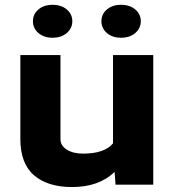

<svg xmlns="http://www.w3.org/2000/svg" viewBox="-20 -753 710 783"><path d="M63 -528.3H226.6V-185.5Q226.6 -158.7 252.7 -142.6Q278.8 -126.5 317.9 -126.5Q406.7 -126.5 440.9 -168.5V-528.3H605V0H451.2L447.3 -52.2Q384.3 9.8 273.4 9.8Q174.8 9.8 118.9 -38.1Q63 -85.9 63 -186.5ZM194.3 -733.4Q230 -733.4 252.4 -714.4Q274.9 -695.3 274.9 -666.5Q274.9 -637.7 252.4 -618.4Q230 -599.1 194.3 -599.1Q158.7 -599.1 136.5 -618.4Q114.3 -637.7 114.3 -666.5Q114.3 -695.3 136.7 -714.4Q159.2 -733.4 194.3 -733.4ZM473.6 -733.4Q509.3 -733.4 531.7 -714.4Q554.2 -695.3 554.2 -666.5Q554.2 -637.7 531.7 -618.4Q509.3 -599.1 473.6 -599.1Q438 -599.1 415.8 -618.4Q393.6 -637.7 393.6 -666.5Q393.6 -695.3 416 -714.4Q438.5 -733.4 473.6 -733.4Z"/></svg>

Font: Bert Sans Black
Style: Regular
Weight: 900
Designer: Christian Robertson, Adam Twardoch, & Cristiano Sobral
Foundry: Google
Version: Version 12.135;January 10, 2020;FontCreator 12.0.0.2547 64-b